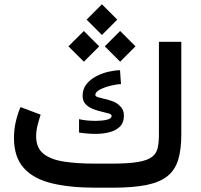

<svg xmlns="http://www.w3.org/2000/svg" viewBox="-20 -872 934 892"><path d="M422.9 -111.8H498Q576.2 -111.8 620.8 -119.4Q665.5 -127 686.3 -143.1Q707 -159.2 712.6 -184.8Q718.3 -210.4 718.3 -246.1V-677.7H822.3V-247.6Q822.3 -177.7 807.9 -130.1Q793.5 -82.5 758.3 -54Q723.1 -25.4 661.1 -12.7Q599.1 0 503.4 0H422.9Q305.2 0 220.5 -20.5Q135.7 -41 90.3 -91.6Q44.9 -142.1 44.9 -231.4Q44.9 -269.5 53.2 -305.9Q61.5 -342.3 75.2 -374.5L168.9 -339.4Q161.1 -316.9 154.5 -290Q147.9 -263.2 147.9 -238.8Q147.9 -185.5 181.4 -158.2Q214.8 -130.9 276.6 -121.3Q338.4 -111.8 422.9 -111.8ZM347.2 -318.4Q379.9 -310.5 425.3 -310.5Q454.1 -310.5 476.3 -315.7Q498.5 -320.8 498.5 -333.5Q498.5 -340.8 484.9 -345Q471.2 -349.1 451.2 -353.5Q431.2 -357.9 411.1 -366Q391.1 -374 377.4 -388.4Q363.8 -402.8 363.8 -427.2Q363.8 -458 381.3 -480.5Q398.9 -502.9 426.3 -517.3Q453.6 -531.7 483.4 -538.6Q513.2 -545.4 537.6 -545.9L542 -481Q522.9 -481 494.9 -474.1Q466.8 -467.3 444.8 -456.1Q422.9 -444.8 422.9 -431.2Q422.9 -424.3 435.3 -420.4Q447.8 -416.5 466.3 -412.4Q484.9 -408.2 504.2 -401.1Q523.4 -394 536.6 -380.4Q555.7 -363.3 555.7 -335.4Q555.7 -302.2 536.9 -283.7Q518.1 -265.1 488 -257.6Q458 -250 423.3 -250Q404.3 -250 384.8 -251.7Q365.2 -253.4 347.2 -256.3ZM453.6 -852.1 524.9 -780.8 453.6 -709.5 382.3 -780.8ZM538.1 -728 609.4 -656.7 538.1 -585.4 466.8 -656.7ZM369.6 -728 440.9 -656.7 369.6 -585.4 297.9 -656.7Z"/></svg>

Font: Vazirmatn UI Medium
Style: Regular
Weight: 500
Designer: Saber Rastikerdar
Foundry: Saber Rastikerdar
Version: Version 33.003